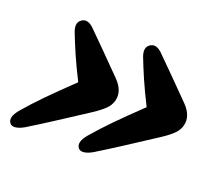

<svg xmlns="http://www.w3.org/2000/svg" viewBox="-79 -549 743 642"><g transform="rotate(20 292.5 -228.0)"><path d="M555 -219Q550.5 -201.5 536.8 -187.8Q523 -174 496.5 -156.5Q436 -117 388 -86Q340 -55 301.5 -31.5Q285 -22 271.5 -20.2Q258 -18.5 251.5 -26.5Q237 -44 263.5 -76Q291.5 -109 328.5 -146.8Q365.5 -184.5 417 -233.5Q393 -281 377 -317.8Q361 -354.5 348.5 -387Q337 -418 355.5 -430.5Q374.5 -444 397.5 -422.5Q423.5 -396.5 456.5 -363.8Q489.5 -331 530.5 -289Q564 -255 555 -219ZM311.5 -219Q307 -201.5 293.2 -187.8Q279.5 -174 253 -156.5Q192.5 -117 144.5 -86Q96.5 -55 58 -31.5Q41.5 -22 28 -20.2Q14.5 -18.5 8 -26.5Q-6.5 -44 20 -76Q48 -109 85 -146.8Q122 -184.5 173.5 -233.5Q149.5 -281 133.5 -317.8Q117.5 -354.5 105 -387Q93.5 -418 112 -430.5Q131 -444 154 -422.5Q180 -396.5 213 -363.8Q246 -331 287 -289Q320.5 -255 311.5 -219Z"/></g></svg>

Font: Fraunces 72pt SuperSoft
Style: Bold Italic
Weight: 700
Italic angle: -16°
Version: Version 1.000;[0bf87f6ff]